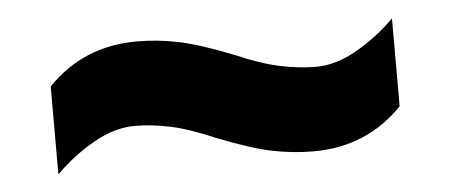

<svg xmlns="http://www.w3.org/2000/svg" viewBox="-28 -489 640 272"><g transform="rotate(-5 291.5 -352.5)"><path d="M273 -295Q236 -311 209.5 -316.5Q183 -322 160 -322Q131 -322 101 -305Q71 -288 46 -263V-388Q97 -441 173 -441Q202 -441 231.5 -435Q261 -429 309 -410Q346 -394 373 -388.5Q400 -383 423 -383Q451 -383 481 -400Q511 -417 536 -442V-317Q485 -264 409 -264Q380 -264 350.5 -270Q321 -276 273 -295Z"/></g></svg>

Font: Noto Sans Canadian Aboriginal ExtraBold
Style: Regular
Weight: 800
Designer: Monotype Design Team, Typotheque's Kevin King
Foundry: Monotype Imaging Inc.
Version: Version 2.004; ttfautohint (v1.8.4.7-5d5b)